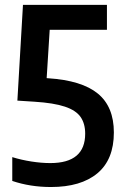

<svg xmlns="http://www.w3.org/2000/svg" viewBox="-20 -760 508 790"><path d="M189.5 9.5Q104.5 9.5 30.5 -15.5V-113.5Q67.5 -102 109 -95.5Q150.5 -89 187 -89Q330.5 -89 330.5 -210Q330.5 -251.5 311.5 -278.8Q292.5 -306 247 -321.2Q201.5 -336.5 121.5 -341.5L51.5 -346L74.5 -740H420V-637.5H184.5L172 -438.5L178.5 -438Q316.5 -429 382.5 -375Q448.5 -321 448.5 -215Q448.5 -103.5 380.8 -47Q313 9.5 189.5 9.5Z"/></svg>

Font: Encode Sans Cnd SmBold
Style: Regular
Weight: 600
Width: 3
Designer: Multiple Designers
Foundry: Impallari Type
Version: Version 3.002; ttfautohint (v1.8.3) -l 8 -r 50 -G 200 -x 14 